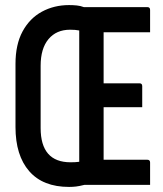

<svg xmlns="http://www.w3.org/2000/svg" viewBox="-20 -728 640 756"><path d="M252 -708Q268 -708 282.5 -706.5Q297 -705 310 -700H560Q571 -700 571 -689V-601H388V-400H529Q540 -400 540 -389V-306H388V-99H560Q571 -99 571 -88V0H312Q292 5 279 6.5Q266 8 252 8Q149 8 95 -54Q41 -116 41 -228V-476Q41 -553 69 -604.5Q97 -656 145 -682Q193 -708 252 -708ZM140 -224Q140 -89 258 -89Q268 -89 276.5 -89.5Q285 -90 292 -91V-608Q277 -611 256 -611Q202 -611 171 -574Q140 -537 140 -469Z"/></svg>

Font: Recursive Mn Lnr St Med
Style: Regular
Weight: 500
Monospace: yes
Version: Version 1.079;hotconv 1.0.112;makeotfexe 2.5.65598; ttfautoh